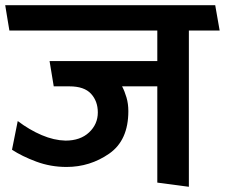

<svg xmlns="http://www.w3.org/2000/svg" viewBox="-31 -700 862 736"><path d="M572 -369H437Q447 -350 454 -326Q461 -302 461 -274Q461 -162 387.5 -111Q314 -60 224 -60Q163 -60 108 -80.5Q53 -101 15 -126L37 -236Q82 -202 129 -182Q176 -162 220 -161Q277 -161 310.5 -192.5Q344 -224 344 -269Q344 -312 318 -340.5Q292 -369 235 -369H175L159 -466H572V-583H5Q1 -607 -3 -631Q-7 -655 -11 -680H794L811 -583H693V16L572 0Z"/></svg>

Font: Palanquin SemiBold
Style: Regular
Weight: 600
Designer: Pria Ravichandran
Version: Version 1.0.4